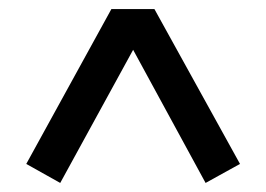

<svg xmlns="http://www.w3.org/2000/svg" viewBox="-20 -710 587 424"><path d="M38 -348 226 -690H321L510 -348L434 -306L274 -600L113 -306Z"/></svg>

Font: Oxanium ExtraLight Medium
Style: Regular
Weight: 500
Version: Version 2.000